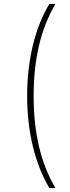

<svg xmlns="http://www.w3.org/2000/svg" viewBox="-20 -762 355 976"><path d="M262 194C185 64 151 -91 151 -274C151 -457 185 -612 262 -742H231C159 -624 118 -459 118 -274C118 -89 159 73 231 194Z"/></svg>

Font: Talent ExtraLight
Style: Regular
Weight: 200
Designer: Mike Powis
Version: Version 1.001;hotconv 1.0.109;makeotfexe 2.5.65596